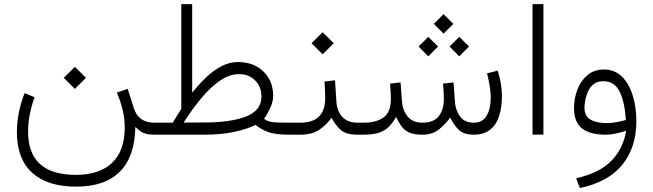

<svg xmlns="http://www.w3.org/2000/svg" viewBox="-20 -658 3191 938"><path d="M291.5 -277.8 345.7 -331.5 399.9 -277.8 345.7 -223.6ZM589.4 -34.2Q589.4 -77.6 579.3 -120.4Q569.3 -163.1 550.8 -205.6L604 -224.1L634.3 -127.9Q645.5 -94.2 670.2 -76.4Q694.8 -58.6 736.3 -58.6H755.9V0H738.3Q710 0 693.8 -4.2Q677.7 -8.3 666.3 -16.6Q654.8 -24.9 641.1 -37.6Q639.2 106.4 565.9 180.2Q492.7 253.9 352.1 253.9Q211.9 253.9 137.2 186Q62.5 118.2 62.5 -12.7Q62.5 -106 100.1 -203.1L148.9 -183.1Q117.2 -94.7 117.2 -15.1Q117.2 196.3 350.6 196.3Q464.4 196.3 526.6 138.4Q588.9 80.6 589.4 -34.2Z M1270 -77.1Q1282.2 -68.4 1295.9 -64.5Q1309.6 -60.5 1331.8 -59.6Q1354 -58.6 1391.6 -58.6H1406.2V0H1391.6Q1323.2 0 1288.6 -13.4Q1253.9 -26.9 1228 -47.9Q1189 -27.8 1125.5 -13.9Q1062 0 978 0H736.3V-58.6H823.7Q834 -75.7 844.7 -92.5Q855.5 -109.4 865.7 -126V-637.7H918.9V-205.6Q951.7 -246.1 987.1 -280Q1022.5 -314 1061.5 -334.5Q1100.6 -355 1143.6 -355Q1194.8 -355 1233.2 -333.7Q1271.5 -312.5 1293 -275.6Q1314.5 -238.8 1314.5 -191.4Q1314.5 -162.1 1300.8 -131.8Q1287.1 -101.6 1270 -77.1ZM976.1 -59.6Q1106.9 -59.6 1182.1 -88.9Q1257.3 -118.2 1257.3 -187.5Q1257.3 -233.4 1226.8 -264.6Q1196.3 -295.9 1147.9 -295.9Q1102.1 -295.9 1056.2 -264.9Q1010.3 -233.9 965.3 -180.4Q920.4 -127 877 -59.1Z M1741.7 0H1727.1Q1670.9 0 1645.3 -22.7Q1619.6 -45.4 1599.6 -82.5Q1573.2 -45.9 1538.1 -22.9Q1502.9 0 1445.8 0H1386.7V-58.6H1445.8Q1509.3 -58.6 1539.1 -89.4Q1568.8 -120.1 1568.8 -179.2Q1568.8 -199.2 1567.6 -220Q1566.4 -240.7 1565.4 -259.8L1616.7 -265.6L1623.5 -161.1Q1627 -113.3 1653.3 -85.9Q1679.7 -58.6 1727.1 -58.6H1741.7ZM1502 -446.8 1556.2 -500.5 1610.4 -446.8 1556.2 -392.6Z M2099.6 -541.5 2147 -588.9 2194.8 -541.5 2147 -493.7ZM2176.3 -430.7 2223.6 -478 2271.5 -430.7 2223.6 -382.8ZM2024.9 -430.7 2072.3 -478 2120.1 -430.7 2072.3 -382.8ZM2294.9 -58.6Q2337.4 -58.6 2357.4 -92.5Q2377.4 -126.5 2377.4 -181.6Q2377.4 -230 2359.4 -299.8L2411.6 -313Q2421.4 -280.3 2426.8 -249.8Q2432.1 -219.2 2432.1 -189Q2432.1 -134.3 2418.7 -91.8Q2405.3 -49.3 2375.2 -24.9Q2345.2 -0.5 2295.4 0Q2246.1 0 2221.9 -23.2Q2197.8 -46.4 2179.2 -83.5Q2152.8 -47.4 2121.8 -23.7Q2090.8 0 2042.5 0Q2002.4 0 1979 -10.7Q1955.6 -21.5 1941.4 -40.8Q1927.2 -60.1 1915 -86.9Q1899.4 -59.6 1880.9 -40Q1862.3 -20.5 1833 -10.3Q1803.7 0 1755.9 0H1722.2V-58.6H1756.8Q1819.3 -58.6 1854.5 -84.7Q1889.6 -110.8 1889.6 -175.3Q1889.6 -186.5 1888.7 -205.3Q1887.7 -224.1 1885.7 -249.5L1937 -255.4L1943.8 -160.6Q1947.3 -118.2 1971.9 -88.4Q1996.6 -58.6 2043.5 -58.6Q2098.6 -58.6 2123.5 -90.3Q2148.4 -122.1 2148.4 -175.3Q2148.4 -186.5 2147.5 -205.1Q2146.5 -223.6 2144.5 -249.5L2195.8 -255.4L2202.6 -160.6Q2205.1 -120.6 2227.1 -89.6Q2249 -58.6 2294.9 -58.6Z M2581.5 -637.7H2634.8V-0.5H2581.5Z M3039.1 -19Q3019.5 -12.7 2991.9 -6.3Q2964.4 0 2940.4 0Q2859.9 0 2822 -31.7Q2784.2 -63.5 2784.2 -129.9Q2784.2 -176.3 2800.5 -219.5Q2816.9 -262.7 2849.4 -290.5Q2881.8 -318.4 2930.7 -318.4Q2983.4 -318.4 3018.6 -283.4Q3053.7 -248.5 3071.3 -191.2Q3088.9 -133.8 3088.9 -66.4Q3088.9 62 3020.5 146.5Q2952.1 231 2813 260.7L2794.4 212.9Q2908.2 187.5 2966.3 128.2Q3024.4 68.8 3039.1 -19ZM3037.6 -71.8Q3032.7 -155.8 3008.1 -208.5Q2983.4 -261.2 2926.8 -261.2Q2898.4 -261.2 2880.6 -247.3Q2862.8 -233.4 2853 -212.2Q2843.3 -190.9 2839.4 -169.4Q2835.4 -147.9 2835.4 -132.3Q2835.4 -90.3 2865 -73.5Q2894.5 -56.6 2942.9 -56.6Q2965.8 -56.6 2990.7 -61Q3015.6 -65.4 3037.6 -71.8Z"/></svg>

Font: Vazir Thin WOL
Style: Thin-WOL
Weight: 100
Designer: Saber Rastikerdar
Foundry: Saber Rastikerdar
Version: Version 30.0.0